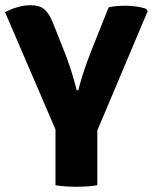

<svg xmlns="http://www.w3.org/2000/svg" viewBox="-22 -711 588 737"><path d="M395 -683Q411.5 -686.5 428 -687.8Q444.5 -689 460 -689Q480 -689 501.2 -686Q522.5 -683 538.5 -677.5L545 -668.5L351.5 -210V0Q331.5 3.5 309.8 4.8Q288 6 272 6Q257.5 6 234 4.8Q210.5 3.5 191 0V-214L-2.5 -664Q18 -675.5 43.8 -683.2Q69.5 -691 95 -691Q129 -691 147.2 -676Q165.5 -661 179.5 -627.5L227 -508Q252.5 -443.5 272.5 -364.5H278.5Q288 -402.5 301 -441Q314 -479.5 327.5 -513.5Z"/></svg>

Font: Signika SC
Style: Bold
Weight: 700
Designer: Anna Giedryś
Foundry: Anna Giedryś
Version: Version 2.000; ttfautohint (v1.8.3) -l 8 -r 50 -G 200 -x 9 -